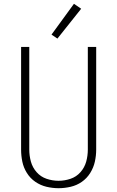

<svg xmlns="http://www.w3.org/2000/svg" viewBox="-20 -982 616 1010"><path d="M288 8Q320 8 352 0.5Q384 -7 410.5 -25.5Q437 -44 454.5 -72Q472 -100 479 -131.5Q486 -163 486 -195V-735H442V-195Q442 -163 433.5 -132Q425 -101 403.5 -76.5Q382 -52 351 -41.5Q320 -31 288 -31Q256 -31 225 -41.5Q194 -52 172.5 -76.5Q151 -101 142.5 -132Q134 -163 134 -195V-735H91V-195Q91 -163 97.5 -131.5Q104 -100 121.5 -72Q139 -44 166 -25.5Q193 -7 224.5 0.5Q256 8 288 8ZM282 -779 407 -936 369 -962 251 -800Z"/></svg>

Font: Iosevka Sparkle Extralight
Style: Regular
Weight: 200
Designer: Belleve Invis
Foundry: Belleve Invis
Version: Version 4.5.0; ttfautohint (v1.8.3)